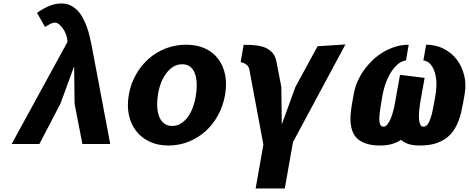

<svg xmlns="http://www.w3.org/2000/svg" viewBox="-20 -810 2640 1080"><path d="M443.5 0H600L497 -546Q492.5 -571 485 -602.5Q478.5 -631 468.5 -658.5Q460 -682.5 445.5 -709.5Q433 -733.5 415.5 -751.5Q398.5 -769 376 -780Q353.5 -790.5 325.5 -790.5Q291.5 -790.5 257 -776.5Q222 -762 188 -737.5L233.5 -658.5Q243 -664.5 252 -669.5Q260 -674.5 266 -677Q273 -680 278.5 -681.5Q286.5 -682.5 291.5 -682.5Q300 -682.5 311.5 -674Q323 -665 333.5 -650.5Q344 -635.5 351.5 -616Q359 -594 359.5 -574L45.5 0H201.5L320 -227L397 -437.5L399.5 -226Z M927 8.5Q988.5 8.5 1042.5 -13.5Q1096 -35.5 1138 -73.5Q1180 -112.5 1207.5 -163.5Q1235.5 -215.5 1246 -276.5Q1256.5 -336.5 1246.5 -389Q1236 -440 1207.5 -478.5Q1179 -516 1133.5 -537.5Q1087.5 -558.5 1027.5 -558.5Q966 -558.5 912 -537.5Q857.5 -516 815 -478.5Q772 -440 744 -389Q715 -338 704.5 -276.5Q694 -215 705 -163.5Q716 -112 745.5 -73.5Q775 -35 821 -13.5Q867.5 8.5 927 8.5ZM1080.5 -264Q1075 -233 1064 -204Q1053 -175 1036.5 -152Q1019.5 -129 997.5 -115.5Q976 -101.5 948.5 -101.5Q919.5 -101.5 901 -117.5Q882.5 -133 873.5 -159.5Q865 -184 864 -218Q863.5 -249.5 869.5 -285.5Q874.5 -315 886.5 -346Q897 -373 915.5 -398Q932.5 -420.5 955 -435Q977.5 -448.5 1005.5 -448.5Q1034 -448.5 1052.5 -432.5Q1070.5 -416 1078.5 -390.5Q1086.5 -365 1086.5 -331Q1086.5 -298 1080.5 -264Z M1350.5 -558 1333.5 -460Q1346 -458.5 1355 -453.5Q1363.5 -449.5 1372 -441Q1380 -432.5 1383 -417L1461.5 3.5L1418 250H1582L1628 -10.5L1923 -560L1766.5 -550L1642 -321.5L1565 -110L1562.5 -320.5L1535 -463.5Q1528 -498 1509.5 -516.5Q1491 -535 1464.5 -545Q1439 -553.5 1409 -556Q1382.5 -558 1350.5 -558Z M2368.5 -372 2230 -389 2204 -243.5Q2197.5 -206 2192.5 -187.5Q2186.5 -164.5 2177 -141Q2169 -122 2158.5 -109.5Q2149 -97.5 2137.5 -97.5Q2123.5 -97.5 2118.5 -110Q2113 -124 2113.5 -145Q2114.5 -171 2119 -198Q2124.5 -235.5 2130 -265.5Q2140.5 -324 2158.5 -364Q2177 -404.5 2196.5 -427Q2217 -451.5 2234.5 -460.5Q2252 -470 2263.5 -470L2279 -558.5Q2244 -558.5 2208 -548.5Q2172 -537.5 2140.5 -519.5Q2106 -499.5 2080 -475.5Q2051.5 -448.5 2029.5 -418.5Q2007.5 -388.5 1991.5 -352.5Q1976.5 -319.5 1969.5 -279.5L1961 -231.5Q1956.5 -206.5 1953 -175.5Q1950 -145.5 1952 -120.5Q1954.5 -93 1963 -70.5Q1972 -47 1991 -29.5Q2010.5 -11.5 2041.5 -2Q2072 8.5 2119 8.5Q2157 8.5 2186.5 -0.5Q2216.5 -9.5 2236 -23.5Q2252 -8.5 2277 0Q2302.5 8.5 2342.5 8.5Q2388.5 8.5 2424.5 -1.5Q2457.5 -11 2484.5 -29Q2509.5 -46.5 2527 -70Q2544 -93 2555.5 -120.5Q2566.5 -146.5 2573.5 -175.5Q2578 -194.5 2585 -231.5L2593.5 -279.5Q2603.5 -337 2591 -386.5Q2578 -437.5 2549 -475.5Q2520 -513.5 2475.5 -536Q2431.5 -558.5 2377 -558.5L2361.5 -470Q2372.5 -470 2388 -460.5Q2402.5 -451.5 2416 -427Q2428 -405 2433.5 -364Q2438.5 -325.5 2428 -265.5Q2417 -207 2415.5 -198Q2409.5 -166 2402 -145Q2394.5 -122.5 2385 -110Q2375.5 -97.5 2361 -97.5Q2349 -97.5 2344 -109.5Q2338.5 -121.5 2337 -141Q2335.5 -159.5 2338 -187.5Q2340.5 -214.5 2345.5 -243.5Z"/></svg>

Font: B612
Style: Regular
Weight: 700
Italic angle: -10°
Designer: Nicolas Chauveau, Thomas Paillot, Jonathan Favre-Lamarine, Jean-Luc Vinot
Foundry: AIRBUS
Version: Version 1.008